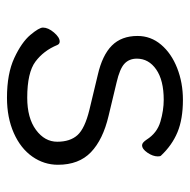

<svg xmlns="http://www.w3.org/2000/svg" viewBox="-17 -509 544 550"><g transform="rotate(90 255.0 -234.0)"><path d="M83 -356Q83 -394 108 -423.5Q133 -453 175 -469.5Q217 -486 266 -486Q321 -486 358.5 -470.5Q396 -455 426 -423Q428 -421 428 -414Q428 -400 417.5 -384.5Q407 -369 396 -369Q392 -369 388 -372.5Q384 -376 380 -382Q361 -412 328.5 -421.5Q296 -431 266 -431Q210 -431 179 -409.5Q148 -388 148 -354Q148 -332 162.5 -318.5Q177 -305 216 -296L312 -273Q380 -257 416 -222.5Q452 -188 452 -128Q452 -88 428.5 -54.5Q405 -21 361 -1.5Q317 18 260 18Q191 18 146 -3Q101 -24 80 -49Q59 -74 59 -85Q59 -100 73 -116.5Q87 -133 99 -133Q106 -133 109 -126Q125 -87 156.5 -63.5Q188 -40 260 -40Q318 -40 352 -65Q386 -90 386 -126Q386 -163 367 -184Q348 -205 295 -218L195 -242Q138 -255 110.5 -282.5Q83 -310 83 -356Z"/></g></svg>

Font: Iansui
Style: Regular
Weight: 400
Designer: But Ko / Fontworks Inc.
Foundry: zi-hi.com / Fontworks Inc.
Version: Version 1.002